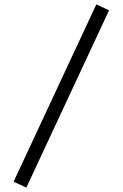

<svg xmlns="http://www.w3.org/2000/svg" viewBox="-20 -778 559 875"><path d="M419 -758 477 -731 100 77 42 50Z"/></svg>

Font: Timtura
Style: Regular
Weight: 400
Version: Version 1.0